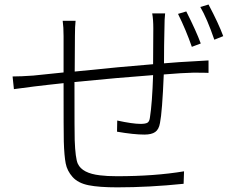

<svg xmlns="http://www.w3.org/2000/svg" viewBox="-20 -805 1040 842"><path d="M860.4 -614.3 821.3 -599.6Q795.9 -672.9 760.7 -744.1L796.9 -754.9Q840.8 -668 860.4 -614.3ZM647.5 -746.1H704.1Q701.2 -720.7 701.2 -681.6Q700.2 -658.2 699.7 -605Q699.2 -551.8 699.2 -527.3Q767.6 -533.2 828.1 -536.1Q873 -538.1 894.5 -540V-485.4Q880.9 -486.3 827.1 -486.3Q781.2 -485.4 698.2 -478.5Q691.4 -313.5 681.6 -265.6Q676.8 -237.3 660.6 -226.1Q644.5 -214.8 613.3 -214.8Q566.4 -214.8 493.2 -227.5L494.1 -276.4Q561.5 -261.7 596.7 -261.7Q618.2 -261.7 627 -267.1Q635.7 -272.5 637.7 -291Q647.5 -353.5 651.4 -475.6Q503.9 -464.8 306.6 -445.3Q306.6 -209 307.6 -190.4Q310.5 -110.4 321.3 -86.9Q340.8 -44.9 418.9 -36.1Q449.2 -32.2 493.2 -32.2Q658.2 -32.2 787.1 -53.7L785.2 1Q633.8 16.6 494.1 16.6Q414.1 16.6 368.2 7.3Q322.3 -2 298.3 -28.8Q274.4 -55.7 268.1 -88.4Q261.7 -121.1 259.8 -184.6Q258.8 -226.6 258.8 -440.4Q238.3 -438.5 192.4 -433.1Q146.5 -427.7 129.9 -425.8Q59.6 -417 41 -414.1L35.2 -469.7Q71.3 -469.7 126 -473.6Q127.9 -473.6 258.8 -487.3V-646.5Q258.8 -686.5 254.9 -713.9H311.5Q308.6 -689.5 308.6 -647.5L307.6 -491.2Q515.6 -512.7 651.4 -523.4Q652.3 -576.2 652.3 -680.7Q652.3 -719.7 647.5 -746.1ZM858.4 -774.4 894.5 -785.2Q938.5 -702.1 959 -646.5L919.9 -630.9Q887.7 -724.6 858.4 -774.4Z"/></svg>

Font: Gen Shin Gothic Monospace Light
Style: Regular
Weight: 300
Designer: [Source Han Sans]
Ryoko NISHIZUKA  (kana & ideographs); Paul D. Hunt (Latin, Greek & Cyrillic); Wenlong ZHANG  (bopomofo
Version: Version 1.002.20150607